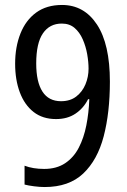

<svg xmlns="http://www.w3.org/2000/svg" viewBox="-20 -744 512 774"><path d="M423 -415Q423 -290 398 -194.5Q373 -99 315.5 -44.5Q258 10 160 10Q141 10 117.5 7Q94 4 79 0V-76Q113 -63 158 -63Q208 -63 242.5 -86Q277 -109 297.5 -148.5Q318 -188 328 -238.5Q338 -289 340 -344H335Q317 -308 284.5 -286Q252 -264 206 -264Q152 -264 115.5 -292.5Q79 -321 60 -371.5Q41 -422 41 -487Q41 -555 62.5 -609Q84 -663 126 -693.5Q168 -724 230 -724Q319 -724 371 -645Q423 -566 423 -415ZM229 -649Q180 -649 153 -609.5Q126 -570 126 -488Q126 -414 151 -375Q176 -336 226 -336Q263 -336 287.5 -355Q312 -374 324.5 -404Q337 -434 337 -467Q337 -494 331.5 -525.5Q326 -557 313.5 -585.5Q301 -614 280.5 -631.5Q260 -649 229 -649Z"/></svg>

Font: Noto Sans Ethiopic Cond
Style: Regular
Weight: 400
Width: 3
Designer: Monotype Design Team
Foundry: Monotype Imaging Inc.
Version: Version 2.102; ttfautohint (v1.8.4.7-5d5b)